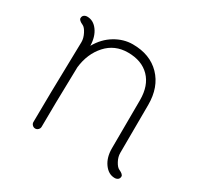

<svg xmlns="http://www.w3.org/2000/svg" viewBox="-121 -653 827 807"><g transform="rotate(30 293.0 -250.0)"><path d="M546 -5Q546 5 539.5 10Q533 15 524 15Q494 15 473 -14Q452 -43 452 -87L453 -322Q453 -392 415 -431Q377 -470 310 -470Q246 -470 205 -424.5Q164 -379 156 -310Q151 -110 151 -18Q151 -10 145 -4Q139 2 131 2Q123 2 117 -4Q111 -10 111 -18Q111 -114 118 -410Q118 -429 107.5 -449.5Q97 -470 86 -475Q64 -485 64 -495Q64 -505 70.5 -510Q77 -515 86 -515Q116 -515 136.5 -487Q157 -459 158 -415Q184 -461 225 -485.5Q266 -510 310 -510Q394 -510 443.5 -459Q493 -408 493 -322L492 -88Q492 -69 502.5 -49.5Q513 -30 524 -25Q546 -15 546 -5Z"/></g></svg>

Font: Tsukimi Rounded Light
Style: Regular
Weight: 300
Designer: Takashi Funayama
Foundry: Takashi Funayama
Version: Version 1.032; ttfautohint (v1.8.3)